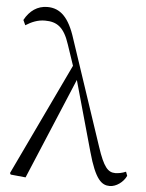

<svg xmlns="http://www.w3.org/2000/svg" viewBox="-56 -847 688 906"><g transform="rotate(5 288.0 -394.0)"><path d="M498 14C528 14 562 -10 576 -41L569 -60C551 -52 531 -49 519 -49C484 -49 463 -72 432 -166L266 -663C235 -762 193 -802 132 -802C85 -802 48 -776 24 -731L35 -707C62 -724 91 -737 126 -737C183 -737 217 -714 243 -634L276 -536L24 -6L28 1L99 8L300 -471L393 -139C429 -9 460 14 498 14Z"/></g></svg>

Font: Noto Serif CJK HK Light
Style: Regular
Weight: 300
Designer: Ryoko NISHIZUKA 西塚涼子 (kana & ideographs); Frank Grießhammer (Latin, Greek & Cyrillic); Wenlong ZHANG 张文龙 (bopomofo); San
Foundry: Adobe
Version: Version 2.001;hotconv 1.1.0;makeotfexe 2.6.0